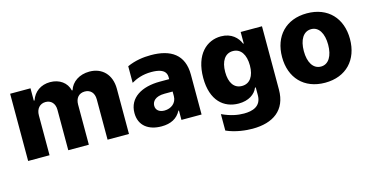

<svg xmlns="http://www.w3.org/2000/svg" viewBox="-76 -923 2925 1505"><g transform="rotate(-15 1386.5 -171.0)"><path d="M55 0H228.7V-322.8C228.3 -376.8 259.9 -411.2 305.8 -411.2C350.5 -411.2 380.3 -379.6 380.7 -329.2V0H547.6V-325.6C547.6 -377.8 576 -411.2 624.3 -411.2C668.3 -411.2 699.6 -381.7 699.6 -327.4V0H873.2V-367.2C872.9 -482.6 801.8 -552.6 699.2 -552.6C618.6 -552.6 554.7 -510.3 534.8 -445.3H529.1C514.2 -510.7 456 -552.6 380.3 -552.6C305.4 -552.6 248.6 -511.7 226.2 -445.3H220.2V-545.5H55Z M1136.7 8.9C1212 8.9 1264.6 -18.8 1294.7 -76H1299V0H1462.4V-323.5C1462.4 -486.2 1359.7 -552.6 1197.8 -552.6C1137.8 -552.6 1070.3 -543.7 1005 -514.2V-379.6C1044 -402.7 1096.6 -423.7 1167.3 -423.7C1289.8 -423.7 1288.7 -367.2 1288.7 -344.5V-333.5H1213.1C1065.7 -333.5 957 -271 957 -147C957 -43.3 1032 8.9 1136.7 8.9ZM1190.7 -105.1C1149.9 -105.1 1121.4 -125.4 1121.4 -161.9C1121.4 -195.3 1147 -232.6 1224.8 -232.6H1289.8V-195.3C1289.8 -139.2 1244.3 -105.1 1190.7 -105.1Z M1820.7 211.3C1987.2 211.3 2098.7 135.7 2098.7 -32.3V-545.5H1925.8V-452.1H1920.8C1900.6 -502.1 1852.3 -552.6 1766.3 -552.6C1652.3 -552.6 1549 -464.8 1549 -273.4C1549 -88.1 1647.4 -7.5 1767 -7.5C1847.3 -7.5 1901.3 -44.7 1921.5 -95.2H1927.6V-32.7C1927.6 60.4 1853 78.8 1786.9 78.8C1737.2 78.8 1679 68.9 1609.4 36.2V169.7C1685.4 203.8 1771 211.3 1820.7 211.3ZM1827.4 -133.9C1763.1 -133.9 1727.3 -186.1 1727.3 -273.4C1727.3 -360.8 1763.1 -416.9 1827.4 -416.9C1891 -416.9 1927.9 -361.9 1927.9 -273.4C1927.9 -186.1 1890.6 -133.9 1827.4 -133.9Z M2463.8 10.3C2635.3 10.3 2739.3 -103 2739.3 -271C2739.3 -439.3 2635.3 -552.6 2463.8 -552.6C2292.3 -552.6 2188.2 -439.3 2188.2 -271C2188.2 -103 2292.3 10.3 2463.8 10.3ZM2464.8 -120.7C2400.6 -120.7 2365.1 -181.8 2365.1 -272C2365.1 -362.6 2400.6 -424 2464.8 -424C2527 -424 2562.5 -362.6 2562.5 -272C2562.5 -181.8 2527 -120.7 2464.8 -120.7Z"/></g></svg>

Font: TID UI Extra Bold
Style: Regular
Weight: 800
Designer: The TID Project Authors
Foundry: Bakken & Bæck
Version: Version 1.001;hotconv 1.0.109;makeotfexe 2.5.65596